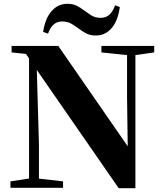

<svg xmlns="http://www.w3.org/2000/svg" viewBox="-20 -989 865 1011"><path d="M207 -821Q218 -893 252 -931Q286 -969 335 -969Q363 -969 383.5 -959Q404 -949 420 -936Q439 -922 460 -908.5Q481 -895 510 -895Q539 -895 557 -912.5Q575 -930 586 -961L611 -952Q601 -879 567.5 -840.5Q534 -802 484 -802Q456 -802 436 -812Q416 -822 399 -835Q380 -849 358.5 -862.5Q337 -876 306 -876Q281 -876 262.5 -860Q244 -844 233 -812ZM35 0V-34L140 -50H171L312 -34V0ZM133 0V-718H171L185 -230V0ZM514 -713V-747H792V-713L687 -698H657ZM605 2 159 -642 156 -646 117 -705 41 -713V-747H287L673 -189L653 -182L649 -478V-747H693V2Z"/></svg>

Font: Noto Serif KR ExtraLight Black
Style: Regular
Weight: 900
Version: Version 2.003-H1;hotconv 1.1.1;makeotfexe 2.6.0